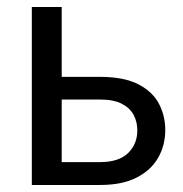

<svg xmlns="http://www.w3.org/2000/svg" viewBox="-20 -526 519 546"><path d="M265 0H70.5V-506H155.5V-307.5H263Q333 -307.5 374 -286Q415 -264.5 432.5 -230Q450 -196 450 -156.5Q450 -113 429.8 -77.5Q409.5 -42 368.5 -21Q327.5 0 265 0ZM264.5 -65Q318 -65 344.5 -91Q370.5 -116.5 370.5 -155.5Q370.5 -179.5 360 -199.2Q349.5 -219 326.2 -231Q303 -243 263.5 -243H155.5V-65Z"/></svg>

Font: Verano Sans
Style: Regular
Weight: 400
Designer: Lukasz Dziedzic with Adam Twardoch and Botio Nikoltchev
Foundry: tyPoland Lukasz Dziedzic
Version: Version 3.001;December 28, 2019;FontCreator 12.0.0.2547 64-b